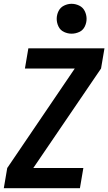

<svg xmlns="http://www.w3.org/2000/svg" viewBox="-34 -989 569 1009"><path d="M-14 0 4 -106 359 -629H97L115 -735H515L497 -629L141 -106H404L386 0ZM342 -812Q322 -812 302.5 -821Q283 -830 273.5 -849.5Q264 -869 264 -890Q264 -911 273.5 -930.5Q283 -950 302.5 -959.5Q322 -969 342 -969Q363 -969 382.5 -959.5Q402 -950 411.5 -930.5Q421 -911 421 -890Q421 -869 411.5 -849.5Q402 -830 382.5 -821Q363 -812 342 -812Z"/></svg>

Font: Iosevka SS08
Style: Bold Italic
Weight: 700
Italic angle: -10°
Monospace: yes
Designer: Belleve Invis
Foundry: Belleve Invis
Version: 2.1.0; ttfautohint (v1.8.2)